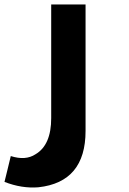

<svg xmlns="http://www.w3.org/2000/svg" viewBox="-45 -718 576 855"><path d="M336 -135Q336 93 126 116Q52 122 -25 92Q-21 76 -11.5 37Q-2 -2 3 -23Q69 -2 113 -31Q183 -72 183 -192V-213V-698H336Z"/></svg>

Font: Repo
Style: Bold
Weight: 700
Designer: Stefan Peev
Foundry: Context Ltd
Version: Version 001.000